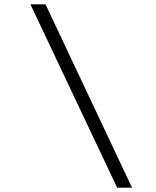

<svg xmlns="http://www.w3.org/2000/svg" viewBox="-20 -780 725 890"><path d="M592 90H523L121 -760H191Z"/></svg>

Font: DM Sans 11pt Light
Style: Italic
Weight: 300
Italic angle: -10°
Version: Version 4.004;gftools[0.9.30]